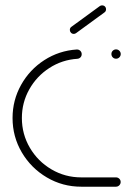

<svg xmlns="http://www.w3.org/2000/svg" viewBox="-20 -705 493 725"><path d="M27.4 -259.3Q27.4 -326.7 59.6 -384.4Q91.9 -442.2 147.4 -478Q203 -513.7 269.6 -518.1Q277.4 -518.5 283 -513.3Q288.5 -508.1 288.5 -500.4Q288.5 -493.3 283.9 -488.5Q279.3 -483.7 272.2 -483Q214.4 -479.3 166.5 -448.3Q118.5 -417.4 90.6 -367.6Q62.6 -317.8 62.6 -259.3Q62.6 -198.5 92.8 -147Q123 -95.6 174.4 -65.4Q225.9 -35.2 286.7 -35.2H417.8Q425.2 -35.2 430.4 -30.2Q435.6 -25.2 435.6 -17.8Q435.6 -10.4 430.4 -5.2Q425.2 0 417.8 0H286.7Q216.3 0 156.9 -35Q97.4 -70 62.4 -129.4Q27.4 -188.9 27.4 -259.3ZM400.7 -501.1Q400.7 -508.5 405.9 -513.5Q411.1 -518.5 418.1 -518.5Q425.6 -518.5 430.7 -513.3Q435.9 -508.1 435.9 -501.1Q435.9 -493.7 430.7 -488.5Q425.6 -483.3 418.1 -483.3Q410.7 -483.3 405.7 -488.5Q400.7 -493.7 400.7 -501.1ZM258.5 -577Q252.2 -577 248 -581.5Q243.7 -585.9 243.7 -591.9Q243.7 -599.6 249.6 -603.7L356.7 -681.9Q360.7 -684.8 365.6 -684.8Q371.9 -684.8 376.1 -680.6Q380.4 -676.3 380.4 -670Q380.4 -662.2 374.4 -658.1L267.4 -580Q263.3 -577 258.5 -577Z"/></svg>

Font: 26F Galaxy Sans Light
Style: Regular
Weight: 300
Designer: C₂₉H₂₅N₃O₅
Version: Version 1.100